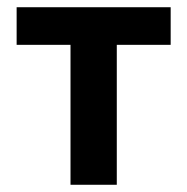

<svg xmlns="http://www.w3.org/2000/svg" viewBox="-20 -511 518 531"><path d="M175 -387V0H303V-387H452V-491H26V-387Z"/></svg>

Font: Source Sans Pro SemBd
Style: Regular
Weight: 700
Designer: Paul D. Hunt
Foundry: Adobe Systems Incorporated
Version: Version 2.020;PS 2.0;hotconv 1.0.86;makeotf.lib2.5.63406